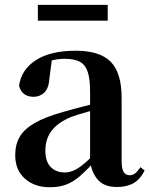

<svg xmlns="http://www.w3.org/2000/svg" viewBox="-20 -763 625 799"><path d="M186.6 16.2Q124.2 16.2 83.8 -19.4Q43.3 -54.9 43.3 -117.6Q43.3 -161.2 62 -193.6Q80.7 -226.1 125.1 -251.5Q169.6 -277 245.4 -297.9Q284.8 -309.4 334.4 -322Q384 -334.6 424 -344.4V-318.9Q384 -308.9 344 -297.6Q303.9 -286.4 277.1 -276.7Q223.3 -254.9 196.1 -220.6Q168.8 -186.4 168.8 -135.9Q168.8 -90.4 191.1 -67.9Q213.3 -45.3 250 -45.3Q266.3 -45.3 284.7 -52.6Q303.1 -59.9 327.4 -79.7Q351.8 -99.4 385.3 -135.5L400.8 -82.4H365.7Q336.6 -50.6 311.2 -28.7Q285.7 -6.8 256.4 4.7Q227 16.2 186.6 16.2ZM466.1 15.2Q414.6 15.2 387.9 -14.2Q361.2 -43.6 354.9 -94V-96.5V-381.4Q354.9 -434.7 344.8 -464.5Q334.7 -494.3 311.6 -506.3Q288.5 -518.3 250 -518.3Q224.4 -518.3 197.3 -512.2Q170.2 -506.1 133.8 -491.2L196.1 -516.3L185.9 -439.2Q183.3 -395.9 164.6 -378Q145.8 -360.2 120.3 -360.2Q71.1 -360.2 59.2 -406.5Q68.9 -473.5 129.4 -512.7Q189.9 -551.9 295.1 -551.9Q395.4 -551.9 440.7 -505.9Q486.1 -459.8 486.1 -356.2V-94.8Q486.1 -60.3 494.8 -47Q503.6 -33.8 519.7 -33.8Q531.3 -33.8 541.3 -40.9Q551.3 -48.1 564.7 -67.2L581.9 -53.4Q564 -17.5 536.2 -1.1Q508.4 15.2 466.1 15.2ZM137.6 -677.1V-742.8H428.2V-677.1Z"/></svg>

Font: Noto Serif HK ExtraLight
Style: Regular
Weight: 200
Designer: Ryoko NISHIZUKA 西塚涼子 (kana & ideographs); Frank Grießhammer (Latin, Greek & Cyrillic); Wenlong ZHANG 张文龙 (bopomofo); San
Foundry: Adobe
Version: Version 2.002-H1;hotconv 1.1.0;makeotfexe 2.6.0